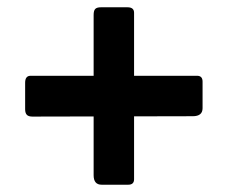

<svg xmlns="http://www.w3.org/2000/svg" viewBox="-20 -637 623 527"><path d="M536 -340Q536 -318 509 -318L69 -317Q58 -317 53.5 -322Q49 -327 49 -337V-410Q49 -429 64 -429H521Q536 -429 536 -413ZM259 -130Q237 -130 237 -156V-596Q237 -608 241.5 -612.5Q246 -617 257 -617H330Q348 -617 348 -602V-145Q348 -130 332 -130Z"/></svg>

Font: Libre Franklin Thin
Style: Bold
Weight: 700
Version: Version 3.000